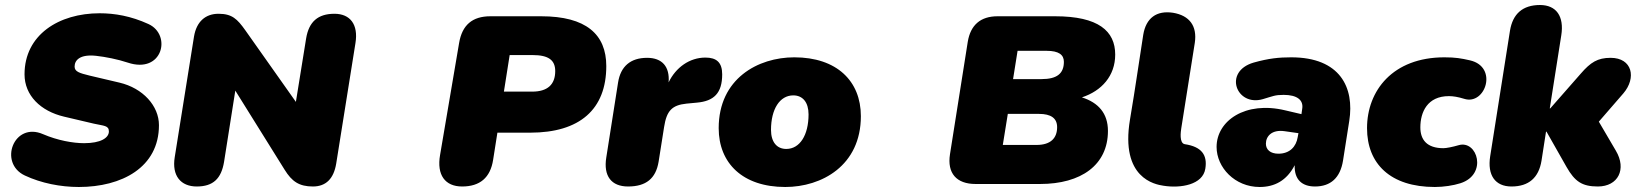

<svg xmlns="http://www.w3.org/2000/svg" viewBox="-20 -735 6554 767"><path d="M295 12C466 12 615 -66 615 -235C615 -312 551 -383 457 -405L338 -433C297 -443 278 -449 278 -469C278 -495 300 -519 364 -512C401 -508 451 -498 490 -485C630 -438 667 -596 573 -639C503 -671 438 -682 378 -682C215 -682 78 -596 78 -438C78 -354 142 -291 236 -269L355 -241C395 -232 415 -234 415 -210C415 -184 382 -163 316 -163C272 -163 210 -174 152 -199C35 -250 -27 -84 79 -34C145 -3 222 12 295 12Z M766 10C832 10 864 -22 875 -88L920 -373L1117 -57C1146 -10 1175 10 1230 10C1282 10 1313 -21 1323 -81L1400 -563C1412 -637 1379 -680 1316 -680C1250 -680 1214 -648 1203 -582L1162 -328L960 -614C928 -659 907 -680 853 -680C801 -680 765 -649 755 -589L678 -107C666 -33 702 10 766 10Z M1826 10C1897 10 1939 -25 1950 -97L1967 -205H2098C2296 -205 2402 -298 2402 -471C2402 -598 2321 -670 2142 -670H1939C1867 -670 1826 -635 1814 -563L1738 -116C1724 -36 1758 10 1826 10ZM2106 -369H1993L2016 -515H2108C2171 -515 2198 -495 2198 -451C2198 -397 2167 -369 2106 -369Z M2489 10C2561 10 2600 -22 2611 -89L2633 -228C2643 -292 2664 -315 2722 -321L2764 -325C2832 -331 2865 -363 2865 -438C2865 -486 2842 -505 2798 -505C2735 -505 2680 -466 2651 -406C2656 -469 2625 -504 2565 -504C2499 -504 2459 -470 2449 -405L2402 -106C2390 -32 2422 10 2489 10Z M3117 12C3262 12 3419 -73 3419 -271C3419 -411 3323 -506 3153 -506C3008 -506 2851 -421 2851 -223C2851 -83 2947 12 3117 12ZM3121 -140C3083 -140 3060 -168 3060 -216C3060 -299 3095 -354 3149 -354C3187 -354 3210 -326 3210 -278C3210 -195 3175 -140 3121 -140Z M3877 0H4135C4299 0 4406 -76 4406 -212C4406 -282 4368 -325 4302 -346C4381 -372 4435 -432 4435 -517C4435 -611 4368 -670 4195 -670H3965C3897 -670 3857 -635 3846 -568L3775 -119C3763 -43 3801 0 3877 0ZM4121 -156H3986L4006 -280H4131C4178 -280 4203 -263 4203 -227C4203 -183 4177 -156 4121 -156ZM4141 -419H4027L4045 -532H4161C4210 -532 4230 -516 4230 -488C4230 -441 4202 -419 4141 -419Z M4795 -61C4804 -116 4780 -149 4713 -159C4690 -163 4697 -210 4699 -223L4753 -564C4763 -631 4732 -673 4666 -684C4600 -694 4558 -663 4547 -596C4524 -450 4519 -406 4494 -257C4455 -23 4594 2 4628 7C4697 18 4785 3 4795 -61Z M5012 12C5071 12 5120 -13 5152 -75C5150 -18 5181 10 5233 10C5296 10 5334 -25 5345 -93L5370 -252C5391 -385 5334 -506 5138 -506C5089 -506 5049 -502 4988 -485C4865 -449 4919 -308 5025 -339C5066 -351 5073 -356 5108 -356C5162 -356 5188 -335 5182 -300L5179 -279L5115 -294C4954 -333 4840 -252 4840 -148C4840 -66 4913 12 5012 12ZM5037 -161C5037 -191 5061 -218 5111 -211L5167 -203L5164 -187C5158 -149 5132 -121 5087 -121C5055 -121 5037 -137 5037 -161Z M5712 12C5747 12 5786 6 5814 -3C5924 -38 5882 -177 5807 -155C5783 -148 5758 -143 5746 -143C5680 -143 5654 -177 5654 -226C5654 -287 5682 -351 5768 -351C5785 -351 5804 -348 5830 -340C5914 -314 5966 -468 5852 -494C5817 -502 5794 -506 5750 -506C5544 -506 5441 -373 5441 -223C5441 -81 5534 12 5712 12Z M6018 10C6087 10 6127 -25 6138 -93L6156 -209H6158L6238 -68C6271 -10 6300 10 6363 10C6444 10 6479 -59 6435 -133L6367 -249L6465 -362C6518 -424 6501 -504 6414 -504C6362 -504 6334 -486 6295 -441L6173 -302H6171L6217 -594C6229 -670 6197 -715 6132 -715C6063 -715 6023 -680 6012 -612L5933 -111C5921 -35 5953 10 6018 10Z"/></svg>

Font: SN Pro Black
Style: Italic
Weight: 900
Italic angle: -9°
Designer: Tobias Whetton
Foundry: Supernotes
Version: Version 1.001;Glyphs 3.2 (3249)